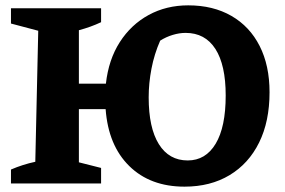

<svg xmlns="http://www.w3.org/2000/svg" viewBox="-20 -686 1064 718"><path d="M21 0V-52Q65 -71 112 -81L123 -571L21 -598V-655H358V-603Q320 -585 275 -573V-373H376Q386 -463 428 -528.5Q470 -594 536 -630Q602 -666 684 -666Q777 -666 845.5 -626.5Q914 -587 951 -514Q988 -441 988 -341Q988 -232 949 -153Q910 -74 838.5 -31Q767 12 670 12Q542 12 463.5 -65Q385 -142 375 -278H275V-79L358 -58V0ZM682 -86Q749 -86 786.5 -148.5Q824 -211 824 -329Q824 -443 785.5 -503Q747 -563 674 -563Q651 -563 626 -555.5Q601 -548 579 -534Q557 -484 546.5 -429.5Q536 -375 536 -322Q536 -208 574 -147Q612 -86 682 -86Z"/></svg>

Font: Piazzolla SC
Style: Bold
Weight: 700
Designer: Juan Pablo del Peral
Foundry: Huerta Tipografica
Version: Version 1.330